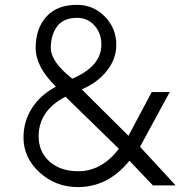

<svg xmlns="http://www.w3.org/2000/svg" viewBox="-20 -743 783 786"><path d="M298.8 22.9Q208 22.9 142.1 -37.1Q76.2 -97.2 76.2 -180.2Q76.2 -246.1 110.6 -300Q145 -354 209 -388.2Q126 -469.2 126 -546.9Q126 -627 170.4 -675.5Q214.8 -724.1 297.9 -723.1Q363.8 -722.2 409.9 -674.6Q456.1 -627 456.1 -559.1Q456.1 -502.9 418.5 -454.3Q380.9 -405.8 314.9 -377L505.9 -187L601.1 -366.2H674.8L553.2 -142.1L699.2 16.1H606L509.8 -85Q422.9 22.9 298.8 22.9ZM275.9 -420.9Q395 -471.7 395 -560.1Q395 -606.9 366.9 -638.4Q338.9 -669.9 295.9 -669.9Q239.7 -669.9 213.9 -635Q188 -600.1 188 -546.9Q188 -489.7 275.9 -420.9ZM300.8 -42Q396 -42 466.8 -133.8L248 -347.2Q138.2 -290 138.2 -185.1Q138.2 -121.1 182.9 -81.5Q227.5 -42 300.8 -42Z"/></svg>

Font: Oakes Grotesk
Style: Light Italic
Weight: 300
Designer: Samuel Oakes
Foundry: Samuel Oakes
Version: Version 1.0 | wf-rip DC20170320